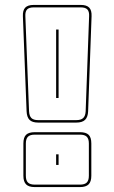

<svg xmlns="http://www.w3.org/2000/svg" viewBox="-20 -750 464 780"><path d="M338 -298Q337 -274 325.5 -263Q314 -252 290 -252H135Q111 -252 100 -263Q89 -274 88 -298L73 -684Q72 -708 82.5 -719Q93 -730 117 -730H308Q332 -730 342.5 -719Q353 -708 352 -684ZM290 -262Q309 -262 318 -270.5Q327 -279 328 -298L342 -684Q343 -703 335 -711.5Q327 -720 308 -720H117Q98 -720 90 -711.5Q82 -703 83 -684L98 -298Q99 -279 107.5 -270.5Q116 -262 135 -262ZM208 -630H218V-352H208ZM351 -36Q351 -12 340 -1Q329 10 305 10H121Q97 10 86 -1Q75 -12 75 -36V-167Q75 -192 86 -202.5Q97 -213 121 -213H305Q329 -213 340 -202.5Q351 -192 351 -167ZM305 0Q324 0 332.5 -8.5Q341 -17 341 -36V-167Q341 -186 332.5 -194.5Q324 -203 305 -203H121Q102 -203 93.5 -194.5Q85 -186 85 -167V-36Q85 -17 93.5 -8.5Q102 0 121 0ZM218 -80H208V-123H218Z"/></svg>

Font: Bungee Outline
Style: Regular
Weight: 400
Designer: David Jonathan Ross
Foundry: David Jonathan Ross
Version: Version 1.000;PS 1.0;hotconv 1.0.72;makeotf.lib2.5.5900